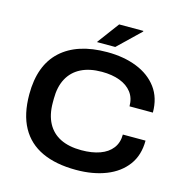

<svg xmlns="http://www.w3.org/2000/svg" viewBox="-125 -990 1084 1120"><g transform="rotate(15 417.0 -430.5)"><path d="M433 12Q311 12 227 -27Q143 -66 99.5 -145Q56 -224 56 -344Q56 -519 154 -609Q252 -699 433 -699Q533 -699 611.5 -668Q690 -637 735 -576.5Q780 -516 780 -427H639Q639 -477 613 -511Q587 -545 540.5 -562.5Q494 -580 432 -580Q358 -580 306.5 -554Q255 -528 228 -478Q201 -428 201 -356V-332Q201 -259 228 -208.5Q255 -158 306.5 -132.5Q358 -107 433 -107Q497 -107 544.5 -124Q592 -141 618 -175Q644 -209 644 -258H781Q781 -170 736.5 -110Q692 -50 613.5 -19Q535 12 433 12ZM358 -740 457 -873H603V-869L469 -740Z"/></g></svg>

Font: Archivo SemiExpanded SemiBold
Style: Regular
Weight: 600
Width: 6
Designer: Hector Gatti
Foundry: Omnibus-Type
Version: Version 2.001